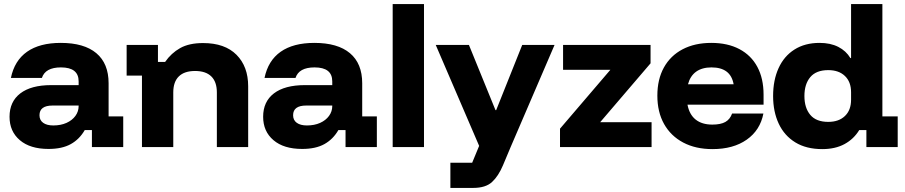

<svg xmlns="http://www.w3.org/2000/svg" viewBox="-20 -720 4432 940"><path d="M217.5 9.2Q127.5 9.2 77.1 -33.8Q26.7 -76.7 26.7 -148.3Q26.7 -222.5 79.6 -262.9Q132.5 -303.3 230.8 -303.3H365V-321.7Q365 -390 278.3 -390Q201.7 -390 185 -338.3H33.3Q50.8 -423.3 112.5 -466.7Q174.2 -510 277.5 -510Q391.7 -510 451.7 -459.6Q511.7 -409.2 511.7 -312.5V-150H583.3V0H430V-83.3H395Q369.2 -38.3 326.7 -14.6Q284.2 9.2 217.5 9.2ZM240.8 -105.8Q277.5 -105.8 305.4 -118.3Q333.3 -130.8 349.2 -152.5Q365 -174.2 365 -200.8V-203.3H237.5Q173.3 -203.3 173.3 -155.8Q173.3 -131.7 191.2 -118.8Q209.2 -105.8 240.8 -105.8Z M675 0V-350H600V-500H753.3V-416.7H788.3Q818.3 -460 862.1 -484.6Q905.8 -509.2 974.2 -509.2Q1080.8 -509.2 1137.9 -451.7Q1195 -394.2 1195 -297.5V0H1041.7V-267.5Q1041.7 -319.2 1014.6 -345.8Q987.5 -372.5 935 -372.5Q882.5 -372.5 855.4 -345.8Q828.3 -319.2 828.3 -267.5V0Z M1459.2 9.2Q1369.2 9.2 1318.8 -33.8Q1268.3 -76.7 1268.3 -148.3Q1268.3 -222.5 1321.2 -262.9Q1374.2 -303.3 1472.5 -303.3H1606.7V-321.7Q1606.7 -390 1520 -390Q1443.3 -390 1426.7 -338.3H1275Q1292.5 -423.3 1354.2 -466.7Q1415.8 -510 1519.2 -510Q1633.3 -510 1693.3 -459.6Q1753.3 -409.2 1753.3 -312.5V-150H1825V0H1671.7V-83.3H1636.7Q1610.8 -38.3 1568.3 -14.6Q1525.8 9.2 1459.2 9.2ZM1482.5 -105.8Q1519.2 -105.8 1547.1 -118.3Q1575 -130.8 1590.8 -152.5Q1606.7 -174.2 1606.7 -200.8V-203.3H1479.2Q1415 -203.3 1415 -155.8Q1415 -131.7 1432.9 -118.8Q1450.8 -105.8 1482.5 -105.8Z M1902.5 0V-700H2055.8V0Z M2185 200V76.7H2291.7L2325.8 -5.8L2113.3 -500H2275.8L2405.8 -180.8H2409.2L2536.7 -500H2695L2480 0L2442.5 89.2Q2420 142.5 2388.8 171.2Q2357.5 200 2296.7 200Z M2721.7 0V-90L2968.3 -378.3H2736.7V-500H3165V-410L2918.3 -121.7H3170V0Z M3468.3 10Q3385.8 10 3325 -22.1Q3264.2 -54.2 3231.2 -112.9Q3198.3 -171.7 3198.3 -251.7Q3198.3 -331.7 3230.4 -389.6Q3262.5 -447.5 3322.1 -478.8Q3381.7 -510 3462.5 -510Q3542.5 -510 3600 -479.6Q3657.5 -449.2 3687.9 -392.5Q3718.3 -335.8 3718.3 -256.7V-207.5H3345.8Q3355 -159.2 3385.8 -134.6Q3416.7 -110 3467.5 -110Q3508.3 -110 3531.2 -122.9Q3554.2 -135.8 3564.2 -164.2H3717.5Q3701.7 -82.5 3635.8 -36.2Q3570 10 3468.3 10ZM3348.3 -307.5H3571.7Q3564.2 -349.2 3537.1 -369.6Q3510 -390 3463.3 -390Q3417.5 -390 3388.3 -369.2Q3359.2 -348.3 3348.3 -307.5Z M4005.8 10Q3927.5 10 3873.8 -22.9Q3820 -55.8 3792.5 -114.6Q3765 -173.3 3765 -250Q3765 -327.5 3791.7 -386.2Q3818.3 -445 3869.6 -477.5Q3920.8 -510 3992.5 -510Q4045.8 -510 4084.2 -490.4Q4122.5 -470.8 4143.3 -435.8H4146.7V-700H4300V-150H4375V0H4221.7V-83.3H4186.7Q4160 -39.2 4114.6 -14.6Q4069.2 10 4005.8 10ZM4035 -123.3Q4086.7 -123.3 4116.7 -152.1Q4146.7 -180.8 4146.7 -231.7V-268.3Q4146.7 -319.2 4116.7 -347.9Q4086.7 -376.7 4035 -376.7Q3975.8 -376.7 3947.1 -342.5Q3918.3 -308.3 3918.3 -250Q3918.3 -191.7 3947.1 -157.5Q3975.8 -123.3 4035 -123.3Z"/></svg>

Font: Funnel Display Light ExtraBold
Style: Regular
Weight: 800
Version: Version 1.000